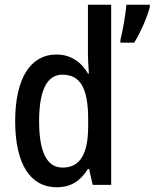

<svg xmlns="http://www.w3.org/2000/svg" viewBox="-20 -780 652 810"><path d="M219 10C281 10 320 -18 351 -67H356L371 0H449V-760H351V-552C351 -530 353 -499 355 -470H351C322 -520 277 -550 218 -550C109 -550 44 -450 44 -269C44 -88 108 10 219 10ZM612 -750V-760H513C511 -724 496 -640 488 -612V-600H546C571 -639 601 -707 612 -750ZM244 -73C177 -73 145 -140 145 -269C145 -394 176 -465 243 -465C322 -465 352 -403 352 -275V-249C352 -130 318 -73 244 -73Z"/></svg>

Font: Noto Sans Arabic Cond Med
Style: Regular
Weight: 500
Width: 3
Designer: Monotype Design Team, Nadine Chahine, Nizar Qandah and Khaled Hosny
Foundry: Monotype Imaging Inc.
Version: Version 2.012